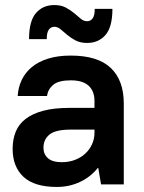

<svg xmlns="http://www.w3.org/2000/svg" viewBox="-20 -730 570 760"><path d="M205 10Q116 10 73 -30Q30 -70 30 -141Q30 -178 42 -208Q54 -238 81 -259Q108 -280 151 -291.5Q194 -303 255 -303H354V-330Q354 -369 331 -390.5Q308 -412 260 -412Q212 -412 191 -394.5Q170 -377 166 -350H50Q52 -384 66 -413.5Q80 -443 106 -464.5Q132 -486 170.5 -498Q209 -510 260 -510Q367 -510 418.5 -461Q470 -412 470 -320V0H380L369 -65H367Q338 -29 296 -9.5Q254 10 205 10ZM225 -88Q253 -88 276.5 -97Q300 -106 317 -121.5Q334 -137 344 -158.5Q354 -180 354 -205V-217H260Q200 -217 176 -197.5Q152 -178 152 -145Q152 -120 169.5 -104Q187 -88 225 -88ZM325 -560Q298 -560 279 -570Q260 -580 246 -592Q232 -604 220 -614Q208 -624 195 -624Q182 -624 173.5 -613Q165 -602 165 -575H95Q95 -647 122.5 -678.5Q150 -710 195 -710Q222 -710 240.5 -700Q259 -690 273.5 -678Q288 -666 299.5 -656Q311 -646 325 -646Q338 -646 346.5 -657Q355 -668 355 -695H425Q425 -623 397.5 -591.5Q370 -560 325 -560Z"/></svg>

Font: PT Root UI Bold
Style: Regular
Weight: 700
Designer: Vitaly Kuzmin
Foundry: ParaType Ltd.
Version: Version 2.000G